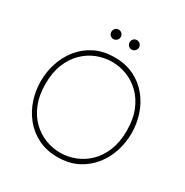

<svg xmlns="http://www.w3.org/2000/svg" viewBox="-206 -1090 1224 1268"><g transform="rotate(30 406.0 -456.0)"><path d="M475 -850Q460 -850 450 -860.5Q440 -871 440 -886Q440 -901 450 -911.5Q460 -922 475 -922Q490 -922 500.5 -911.5Q511 -901 511 -886Q511 -871 500.5 -860.5Q490 -850 475 -850ZM336 -850Q321 -850 311 -860.5Q301 -871 301 -886Q301 -901 311 -911.5Q321 -922 336 -922Q351 -922 361.5 -911.5Q372 -901 372 -886Q372 -871 361.5 -860.5Q351 -850 336 -850ZM406 10Q321 10 256.5 -22.5Q192 -55 148 -109.5Q104 -164 82 -231.5Q60 -299 60 -370Q60 -441 82 -509Q104 -577 148 -631.5Q192 -686 256.5 -718Q321 -750 406 -750Q491 -750 555.5 -718Q620 -686 664 -631.5Q708 -577 730 -509Q752 -441 752 -370Q752 -299 730 -231.5Q708 -164 664 -109.5Q620 -55 555.5 -22.5Q491 10 406 10ZM406 -24Q464 -24 519.5 -45.5Q575 -67 619.5 -110.5Q664 -154 690 -219Q716 -284 716 -370Q716 -457 690 -521.5Q664 -586 619.5 -629.5Q575 -673 519.5 -694.5Q464 -716 406 -716Q348 -716 292.5 -694.5Q237 -673 192.5 -629.5Q148 -586 122 -521.5Q96 -457 96 -370Q96 -284 122 -219Q148 -154 192.5 -110.5Q237 -67 292.5 -45.5Q348 -24 406 -24Z"/></g></svg>

Font: Be Vietnam Pro Thin
Style: Regular
Weight: 100
Designer: Lam Bao, Tony Le, Vietanh Nguyen
Foundry: Yellow Type Foundry
Version: Version 1.002; ttfautohint (v1.8.3)